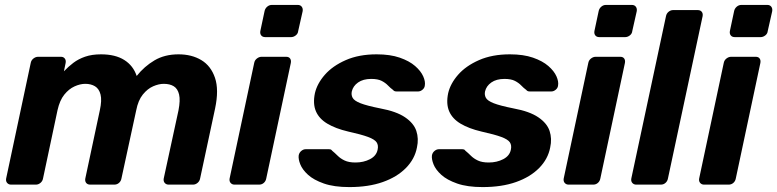

<svg xmlns="http://www.w3.org/2000/svg" viewBox="-20 -751 3162 781"><path d="M25 0Q15 0 9 -7Q3 -14 5 -25L105 -495Q107 -506 116 -513Q125 -520 135 -520H228Q238 -520 243.5 -513Q249 -506 247 -495L240 -461Q258 -480 278.5 -495.5Q299 -511 326.5 -520.5Q354 -530 391 -530Q449 -530 485.5 -507Q522 -484 536 -442Q567 -481 608.5 -505.5Q650 -530 706 -530Q760 -530 799 -506.5Q838 -483 854.5 -434.5Q871 -386 855 -310L794 -25Q792 -14 783.5 -7Q775 0 765 0H666Q656 0 650 -7Q644 -14 646 -25L706 -302Q714 -343 708.5 -366.5Q703 -390 687 -400Q671 -410 646 -410Q626 -410 603 -400Q580 -390 561 -366.5Q542 -343 534 -302L474 -25Q472 -14 464 -7Q456 0 445 0H347Q336 0 330.5 -7Q325 -14 327 -25L386 -302Q395 -343 389 -366.5Q383 -390 366.5 -400Q350 -410 327 -410Q306 -410 283 -399.5Q260 -389 241.5 -366Q223 -343 214 -303L155 -25Q153 -14 144.5 -7Q136 0 126 0Z M934 0Q924 0 918 -7Q912 -14 914 -25L1014 -495Q1016 -506 1025 -513Q1034 -520 1044 -520H1144Q1155 -520 1160 -513Q1165 -506 1163 -495L1063 -25Q1061 -14 1053 -7Q1045 0 1034 0ZM1059 -600Q1048 -600 1042.5 -607Q1037 -614 1039 -625L1056 -705Q1058 -716 1066.5 -723.5Q1075 -731 1086 -731H1191Q1202 -731 1207.5 -723.5Q1213 -716 1211 -705L1193 -625Q1192 -614 1183 -607Q1174 -600 1164 -600Z M1401 10Q1339 10 1297.5 -4.5Q1256 -19 1233 -40Q1210 -61 1201.5 -82.5Q1193 -104 1195 -119Q1197 -130 1205.5 -137Q1214 -144 1223 -144H1319Q1323 -144 1325.5 -143Q1328 -142 1331 -138Q1342 -129 1353.5 -117.5Q1365 -106 1382 -98Q1399 -90 1426 -90Q1459 -90 1485 -103.5Q1511 -117 1516 -142Q1520 -160 1512 -172Q1504 -184 1477 -194Q1450 -204 1396 -216Q1345 -228 1311.5 -248Q1278 -268 1265 -298.5Q1252 -329 1261 -372Q1270 -411 1301.5 -447Q1333 -483 1386.5 -506.5Q1440 -530 1512 -530Q1567 -530 1606 -516.5Q1645 -503 1668.5 -482.5Q1692 -462 1701.5 -440.5Q1711 -419 1708 -403Q1707 -393 1698.5 -386Q1690 -379 1681 -379H1593Q1588 -379 1584.5 -380.5Q1581 -382 1579 -385Q1568 -393 1558 -403.5Q1548 -414 1532.5 -422Q1517 -430 1490 -430Q1457 -430 1436.5 -415.5Q1416 -401 1411 -379Q1408 -365 1414.5 -353Q1421 -341 1446.5 -331Q1472 -321 1527 -310Q1592 -298 1627.5 -274Q1663 -250 1673.5 -218.5Q1684 -187 1676 -151Q1667 -104 1631 -67.5Q1595 -31 1537 -10.5Q1479 10 1401 10Z M1943 10Q1881 10 1839.5 -4.5Q1798 -19 1775 -40Q1752 -61 1743.5 -82.5Q1735 -104 1737 -119Q1739 -130 1747.5 -137Q1756 -144 1765 -144H1861Q1865 -144 1867.5 -143Q1870 -142 1873 -138Q1884 -129 1895.5 -117.5Q1907 -106 1924 -98Q1941 -90 1968 -90Q2001 -90 2027 -103.5Q2053 -117 2058 -142Q2062 -160 2054 -172Q2046 -184 2019 -194Q1992 -204 1938 -216Q1887 -228 1853.5 -248Q1820 -268 1807 -298.5Q1794 -329 1803 -372Q1812 -411 1843.5 -447Q1875 -483 1928.5 -506.5Q1982 -530 2054 -530Q2109 -530 2148 -516.5Q2187 -503 2210.5 -482.5Q2234 -462 2243.5 -440.5Q2253 -419 2250 -403Q2249 -393 2240.5 -386Q2232 -379 2223 -379H2135Q2130 -379 2126.5 -380.5Q2123 -382 2121 -385Q2110 -393 2100 -403.5Q2090 -414 2074.5 -422Q2059 -430 2032 -430Q1999 -430 1978.5 -415.5Q1958 -401 1953 -379Q1950 -365 1956.5 -353Q1963 -341 1988.5 -331Q2014 -321 2069 -310Q2134 -298 2169.5 -274Q2205 -250 2215.5 -218.5Q2226 -187 2218 -151Q2209 -104 2173 -67.5Q2137 -31 2079 -10.5Q2021 10 1943 10Z M2293 0Q2283 0 2277 -7Q2271 -14 2273 -25L2373 -495Q2375 -506 2384 -513Q2393 -520 2403 -520H2503Q2514 -520 2519 -513Q2524 -506 2522 -495L2422 -25Q2420 -14 2412 -7Q2404 0 2393 0ZM2418 -600Q2407 -600 2401.5 -607Q2396 -614 2398 -625L2415 -705Q2417 -716 2425.5 -723.5Q2434 -731 2445 -731H2550Q2561 -731 2566.5 -723.5Q2572 -716 2570 -705L2552 -625Q2551 -614 2542 -607Q2533 -600 2523 -600Z M2568 0Q2558 0 2552 -7Q2546 -14 2548 -25L2689 -685Q2691 -696 2699.5 -703Q2708 -710 2718 -710H2818Q2829 -710 2834.5 -703Q2840 -696 2838 -685L2697 -25Q2695 -14 2687 -7Q2679 0 2668 0Z M2844 0Q2834 0 2828 -7Q2822 -14 2824 -25L2924 -495Q2926 -506 2935 -513Q2944 -520 2954 -520H3054Q3065 -520 3070 -513Q3075 -506 3073 -495L2973 -25Q2971 -14 2963 -7Q2955 0 2944 0ZM2969 -600Q2958 -600 2952.5 -607Q2947 -614 2949 -625L2966 -705Q2968 -716 2976.5 -723.5Q2985 -731 2996 -731H3101Q3112 -731 3117.5 -723.5Q3123 -716 3121 -705L3103 -625Q3102 -614 3093 -607Q3084 -600 3074 -600Z"/></svg>

Font: Rubik SemiBold
Style: Italic
Weight: 600
Italic angle: -12°
Designer: Hubert and Fischer
Foundry: Hubert and Fischer
Version: Version 2.300;gftools[0.9.30]